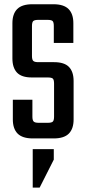

<svg xmlns="http://www.w3.org/2000/svg" viewBox="-20 -646 401 896"><path d="M232.3 -102V-255.4Q232.3 -273.5 226.7 -279Q221.1 -284.5 202.5 -284.5H128.7Q80.7 -284.5 59.3 -307.2Q37.9 -330 37.9 -373.4V-537.7Q37.9 -581.1 60.2 -603.7Q82.6 -626.2 131 -626.2H229.3Q277.7 -626.2 300 -603.7Q322.3 -581.1 322.3 -537.7V-445.7H231.1V-524.2Q231.1 -542.3 225.5 -547.8Q219.9 -553.3 201.3 -553.3H158.9Q141.2 -553.3 135.2 -547.8Q129.2 -542.3 129.2 -524.2V-385Q129.2 -367.7 135.2 -361.8Q141.2 -355.9 158.9 -355.9H232.4Q280.3 -355.9 301.9 -333.5Q323.5 -311.2 323.5 -267.8V-88.5Q323.5 -45.1 301.2 -22.5Q278.9 0 230.5 0H133.2Q84.8 0 62.3 -22.5Q39.9 -45.1 39.9 -88.5V-180.5H131.2V-102Q131.2 -84.7 137.2 -78.8Q143.2 -72.9 160.9 -72.9H202.5Q221.1 -72.9 226.7 -78.8Q232.3 -84.7 232.3 -102ZM132.7 49.9H231V99L165 229.5H132.7Z"/></svg>

Font: Teko Variable Light
Style: Regular
Weight: 300
Designer: Manushi Parikh, Jonny Pinhorn
Foundry: Indian Type Foundry
Version: Version 3.000